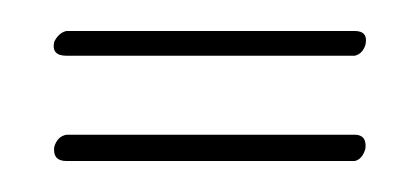

<svg xmlns="http://www.w3.org/2000/svg" viewBox="-20 -182 271 124"><path d="M209 -78H23Q14 -78 15 -87Q17 -94 23 -95H209Q217 -95 216 -86Q214 -79 209 -78ZM209 -146H23Q13 -146 15 -155Q18 -161 23 -162H209Q218 -162 216 -153Q214 -147 209 -146Z"/></svg>

Font: Maria
Style: Christmas
Weight: 400
Designer: Muhammad Yoni
Version: Version 001.000